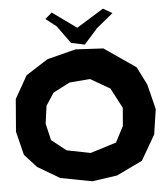

<svg xmlns="http://www.w3.org/2000/svg" viewBox="-59 -931 864 992"><g transform="rotate(-5 373.0 -435.5)"><path d="M210.9 -848.6 265.6 -805.7 332 -713.9 402.3 -699.2 472.7 -778.3 558.6 -848.6 511.7 -876 371.1 -789.1 246.1 -878.9ZM203.1 -640.6 88.9 -567.4 22.5 -450.2 8.8 -281.2 39.1 -159.2 101.6 -90.8 215.8 -23.4 379.9 7.8 508.8 -10.7 643.6 -75.2 718.8 -205.1 738.3 -335 706.1 -464.8 659.2 -558.6 496.1 -670.9 352.5 -678.7ZM413.1 -519.5 514.6 -460.9 569.3 -356.4 561.5 -262.7 518.6 -180.7 383.8 -138.7 260.7 -163.1 185.5 -222.7 165 -309.6 177.7 -401.4 219.7 -465.8 306.6 -510.7Z"/></g></svg>

Font: MaokenAssortedSans-Lite
Style: Lite
Weight: 400
Version: Version 1.400